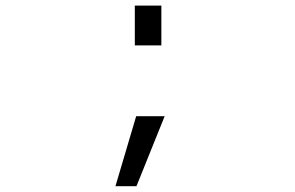

<svg xmlns="http://www.w3.org/2000/svg" viewBox="-20 -547 1040 678"><path d="M460.9 -136.7H561.5L461.9 110.4H387.7ZM456.1 -386.7V-527.3H549.8V-386.7Z"/></svg>

Font: GenEi Gothic M SemiLight
Style: Regular
Weight: 350
Designer: o_tamon (Modified); [Source Han Sans]
Ryoko NISHIZUKA  (kana & ideographs); Paul D. Hunt (Latin, Greek & Cyrillic); Wenl
Version: Version 1.1a;Original Version 1.004